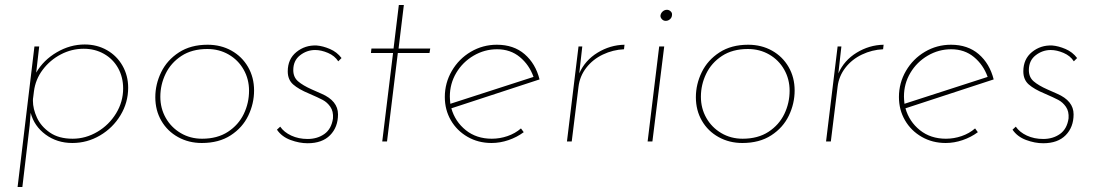

<svg xmlns="http://www.w3.org/2000/svg" viewBox="-20 -563 4358 764"><path d="M317 -386Q366 -386 405.5 -363.5Q445 -341 467.5 -301.5Q490 -262 490 -214Q490 -155 459.5 -104.5Q429 -54 378 -24Q327 6 268 6Q207 6 161.5 -27.5Q116 -61 102 -114L98 -64L69 181H50L117 -378H136L124 -274Q153 -324 206 -355Q259 -386 317 -386ZM269 -11Q321 -11 367.5 -38.5Q414 -66 442 -112Q470 -158 470 -211Q470 -256 450 -292Q430 -328 394 -348.5Q358 -369 313 -369Q265 -369 222 -346.5Q179 -324 150 -285.5Q121 -247 115 -199L112 -175Q111 -171 111 -162Q111 -130 127 -95Q143 -60 178.5 -35.5Q214 -11 269 -11Z M783 6Q731 6 688.5 -17.5Q646 -41 622 -82.5Q598 -124 598 -176Q598 -228 621.5 -276Q645 -324 692 -354.5Q739 -385 806 -385Q859 -385 901 -361.5Q943 -338 967 -296.5Q991 -255 991 -203Q991 -151 968 -103Q945 -55 898 -24.5Q851 6 783 6ZM784 -11Q845 -11 887 -38.5Q929 -66 950 -109.5Q971 -153 971 -202Q971 -248 949.5 -286Q928 -324 890 -346Q852 -368 805 -368Q744 -368 702 -340.5Q660 -313 639 -269.5Q618 -226 618 -178Q618 -132 639.5 -94Q661 -56 699 -33.5Q737 -11 784 -11Z M1204 7Q1171 7 1136 -6Q1101 -19 1082 -47L1095 -59Q1110 -37 1139 -23.5Q1168 -10 1204 -10Q1243 -10 1271 -30Q1299 -50 1305 -92Q1307 -120 1294.5 -138Q1282 -156 1264 -165.5Q1246 -175 1209 -191Q1168 -208 1146.5 -227Q1125 -246 1125 -279Q1125 -328 1159.5 -356Q1194 -384 1240 -382Q1265 -380 1293 -368Q1321 -356 1339 -332L1326 -319Q1312 -341 1285 -352.5Q1258 -364 1234 -364Q1201 -364 1174 -343Q1147 -322 1147 -284Q1147 -256 1166 -239.5Q1185 -223 1221 -207Q1227 -204 1259.5 -190Q1292 -176 1308.5 -155.5Q1325 -135 1325 -108Q1325 -57 1293.5 -25Q1262 7 1204 7Z M1587 -543 1566 -370H1692L1689 -352H1563L1520 0H1501L1544 -352H1456L1458 -370H1546L1567 -543Z M1937 -11Q1969 -11 1999.5 -21.5Q2030 -32 2053 -52L2064 -37Q2037 -17 2003.5 -5.5Q1970 6 1936 6Q1883 6 1840.5 -18.5Q1798 -43 1774 -84.5Q1750 -126 1750 -177Q1750 -233 1778 -281Q1806 -329 1853.5 -357Q1901 -385 1957 -385Q2024 -385 2067.5 -347.5Q2111 -310 2127 -247L1776 -132Q1791 -79 1833.5 -45Q1876 -11 1937 -11ZM1958 -367Q1908 -367 1864.5 -341.5Q1821 -316 1795.5 -273Q1770 -230 1770 -179Q1770 -170 1772 -150L2103 -257Q2086 -305 2048.5 -336Q2011 -367 1958 -367Z M2285 -271Q2308 -323 2358 -353.5Q2408 -384 2465 -385L2463 -367Q2419 -365 2379 -346Q2339 -327 2313 -293.5Q2287 -260 2282 -218L2255 0H2236L2282 -378H2297Z M2623 -378 2576 0H2557L2603 -378ZM2608 -500Q2609 -510 2616.5 -517Q2624 -524 2634 -524Q2642 -524 2648.5 -518Q2655 -512 2654 -504Q2654 -494 2646.5 -487Q2639 -480 2629 -480Q2620 -480 2614 -486.5Q2608 -493 2608 -500Z M2934 6Q2882 6 2839.5 -17.5Q2797 -41 2773 -82.5Q2749 -124 2749 -176Q2749 -228 2772.5 -276Q2796 -324 2843 -354.5Q2890 -385 2957 -385Q3010 -385 3052 -361.5Q3094 -338 3118 -296.5Q3142 -255 3142 -203Q3142 -151 3119 -103Q3096 -55 3049 -24.5Q3002 6 2934 6ZM2935 -11Q2996 -11 3038 -38.5Q3080 -66 3101 -109.5Q3122 -153 3122 -202Q3122 -248 3100.5 -286Q3079 -324 3041 -346Q3003 -368 2956 -368Q2895 -368 2853 -340.5Q2811 -313 2790 -269.5Q2769 -226 2769 -178Q2769 -132 2790.5 -94Q2812 -56 2850 -33.5Q2888 -11 2935 -11Z M3316 -271Q3339 -323 3389 -353.5Q3439 -384 3496 -385L3494 -367Q3450 -365 3410 -346Q3370 -327 3344 -293.5Q3318 -260 3313 -218L3286 0H3267L3313 -378H3328Z M3744 -11Q3776 -11 3806.5 -21.5Q3837 -32 3860 -52L3871 -37Q3844 -17 3810.5 -5.5Q3777 6 3743 6Q3690 6 3647.5 -18.5Q3605 -43 3581 -84.5Q3557 -126 3557 -177Q3557 -233 3585 -281Q3613 -329 3660.5 -357Q3708 -385 3764 -385Q3831 -385 3874.5 -347.5Q3918 -310 3934 -247L3583 -132Q3598 -79 3640.5 -45Q3683 -11 3744 -11ZM3765 -367Q3715 -367 3671.5 -341.5Q3628 -316 3602.5 -273Q3577 -230 3577 -179Q3577 -170 3579 -150L3910 -257Q3893 -305 3855.5 -336Q3818 -367 3765 -367Z M4131 7Q4098 7 4063 -6Q4028 -19 4009 -47L4022 -59Q4037 -37 4066 -23.5Q4095 -10 4131 -10Q4170 -10 4198 -30Q4226 -50 4232 -92Q4234 -120 4221.5 -138Q4209 -156 4191 -165.5Q4173 -175 4136 -191Q4095 -208 4073.5 -227Q4052 -246 4052 -279Q4052 -328 4086.5 -356Q4121 -384 4167 -382Q4192 -380 4220 -368Q4248 -356 4266 -332L4253 -319Q4239 -341 4212 -352.5Q4185 -364 4161 -364Q4128 -364 4101 -343Q4074 -322 4074 -284Q4074 -256 4093 -239.5Q4112 -223 4148 -207Q4154 -204 4186.5 -190Q4219 -176 4235.5 -155.5Q4252 -135 4252 -108Q4252 -57 4220.5 -25Q4189 7 4131 7Z"/></svg>

Font: Josefin Sans Thin
Style: Italic
Weight: 200
Italic angle: -7°
Designer: Santiago Orozco
Foundry: Typemade
Version: Version 2.000